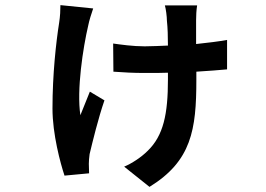

<svg xmlns="http://www.w3.org/2000/svg" viewBox="-20 -631 1040 750"><path d="M328 46C328 34 327 18 327 9C327 1 328 -16 330 -29C341 -75 364 -170 388 -239L331 -273C319 -244 304 -205 294 -181C279 -279 304 -444 325 -533C328 -549 337 -578 344 -598L216 -611C216 -592 215 -567 211 -542C199 -466 185 -341 185 -207C185 -107 216 7 232 55L328 46ZM747 -319V-351C795 -354 835 -357 867 -360V-475C834 -469 793 -464 746 -459V-552C746 -569 747 -591 750 -610H624C628 -597 632 -566 632 -550C635 -523 636 -488 636 -453C605 -452 576 -450 545 -450C499 -450 450 -457 422 -461L423 -351C462 -348 504 -346 541 -346H561C587 -346 611 -346 636 -347V-320C636 -187 619 -101 556 -41C532 -17 496 7 465 20L564 99C728 -2 747 -124 747 -319Z"/></svg>

Font: Glow Sans SC Normal
Style: Bold
Weight: 700
Designer: Ryoko NISHIZUKA (kana, bopomofo & ideographs); Paul D. Hunt (Latin, Greek & Cyrillic); Sandoll Communications, Soo-young
Version: Version 0.93